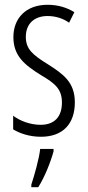

<svg xmlns="http://www.w3.org/2000/svg" viewBox="-20 -562 366 803"><path d="M293 -134C293 -218 245 -252 179 -294C116 -333 88 -357 88 -408C88 -463 124 -495 179 -495C212 -495 244 -485 269 -467L291 -511C259 -531 221 -542 179 -542C88 -542 36 -485 36 -407C36 -327 84 -290 151 -248C211 -213 239 -189 239 -133C239 -74 208 -40 150 -40C107 -40 64 -56 35 -78V-21C61 -5 102 10 151 10C243 10 293 -44 293 -134ZM204 71V61H148C144 101 123 174 111 210V221H140C167 178 191 118 204 71Z"/></svg>

Font: Noto Sans Thai Looped ExtraCondensed Light
Style: Regular
Weight: 300
Width: 2
Designer: Sasikarn Vongin, Ben Mitchell
Foundry: The Fontpad Ltd
Version: Version 1.001